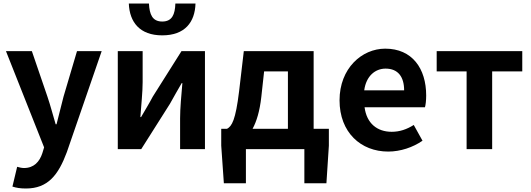

<svg xmlns="http://www.w3.org/2000/svg" viewBox="-20 -852 3033 1097"><path d="M128 225C253 225 313 149 362 17L561 -560H420L343 -300C330 -248 316 -194 303 -142H298C282 -196 268 -250 251 -300L162 -560H14L232 -10L222 23C206 72 174 108 117 108C104 108 88 104 78 101L51 214C73 221 95 225 128 225Z M653 0H787L951 -259C969 -292 999 -344 1018 -377H1022C1016 -307 1009 -233 1009 -176V0H1151V-560H1017L853 -300C836 -267 805 -216 786 -183H782C787 -252 795 -327 795 -383V-560H653ZM907 -650C1037 -650 1094 -726 1097 -832H982C980 -769 963 -729 907 -729C851 -729 834 -769 831 -832H716C720 -726 778 -650 907 -650Z M1489 -444H1625V-116H1423C1446 -158 1464 -217 1473 -298ZM1772 -116V-560H1373L1346 -330C1326 -166 1305 -131 1277 -116H1244V-20L1259 195H1385V0H1719V195H1845L1859 -20V-116Z M2198 14C2268 14 2339 -10 2394 -48L2344 -138C2304 -113 2264 -99 2218 -99C2135 -99 2075 -147 2063 -239H2408C2412 -252 2415 -279 2415 -306C2415 -461 2335 -574 2181 -574C2047 -574 1920 -461 1920 -279C1920 -95 2042 14 2198 14ZM2061 -336C2072 -418 2124 -460 2183 -460C2255 -460 2289 -412 2289 -336Z M2646 0H2792V-444H2964V-560H2475V-444H2646Z"/></svg>

Font: Genne Gothic Bold
Style: Regular
Weight: 700
Designer: Ryoko NISHIZUKA (kana & ideographs); Paul D. Hunt (Latin, Greek & Cyrillic); Wenlong ZHANG (bopomofo); Sandoll Communica
Foundry: Adobe Systems Incorporated
Version: Version 1.004;PS 1.004;hotconv 16.6.51;makeotf.lib2.5.65220